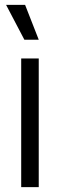

<svg xmlns="http://www.w3.org/2000/svg" viewBox="-20 -768 247 788"><path d="M67 0V-528H139V0ZM80 -605 5 -748H83L139 -605Z"/></svg>

Font: Bricolage Grotesque 12pt Condensed Light
Style: Regular
Weight: 300
Width: 3
Designer: Mathieu Triay
Foundry: Atelier Triay
Version: Version 1.001; ttfautohint (v1.8.4.7-5d5b);gftools[0.9.33.de